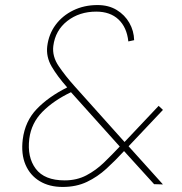

<svg xmlns="http://www.w3.org/2000/svg" viewBox="-20 -730 722 760"><path d="M228 10Q175 10 137 -13Q99 -36 81 -78Q63 -120 70 -178Q79 -250 125.5 -298.5Q172 -347 246 -384Q207 -428 184.5 -466.5Q162 -505 167 -547Q173 -595 200 -631.5Q227 -668 270 -689Q313 -710 366 -710Q410 -710 442 -690.5Q474 -671 492 -639.5Q510 -608 511 -571L488 -566Q482 -622 449 -653Q416 -684 361 -684Q294 -684 246.5 -647Q199 -610 191 -548Q186 -507 212.5 -468Q239 -429 275 -389L473 -168L608 -311L625 -295L489 -151L625 0L590 -1L471 -132Q437 -95 401.5 -62.5Q366 -30 324 -10Q282 10 228 10ZM236 -16Q284 -16 322 -36Q360 -56 392 -87Q424 -118 454 -150L261 -365Q192 -332 148 -287.5Q104 -243 96 -181Q87 -108 121.5 -62Q156 -16 236 -16Z"/></svg>

Font: Haskoy Thin
Style: Italic
Weight: 100
Designer: Ertekin Erdin
Foundry: Ertekin Erdin
Version: Version 2.000; ttfautohint (v1.8.4.7-5d5b)